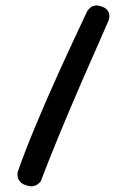

<svg xmlns="http://www.w3.org/2000/svg" viewBox="-20 -678 459 695"><path d="M73.8 -7.5Q59.6 -12.1 52.9 -20.1Q46.2 -28 44.5 -35.9Q42.8 -43.9 43.3 -49.5Q43.9 -55.1 43.9 -55.1Q69.2 -127.8 108.2 -221.4Q147.1 -315 195.4 -421.6Q243.8 -528.1 295.5 -637Q295.5 -637 298.5 -641.4Q301.5 -645.9 307.7 -651Q313.9 -656.1 323.8 -657.8Q333.6 -659.5 347.8 -654.6Q363 -649.4 368.9 -641Q374.9 -632.6 375.7 -623.9Q376.5 -615.1 374.8 -609.5Q373.1 -603.9 373.1 -603.9Q322.2 -488.9 275.9 -382.2Q229.6 -275.6 192 -184.2Q154.4 -92.8 127.6 -21.9Q127.6 -21.9 121.9 -15.6Q116.2 -9.4 104.4 -5.2Q92.5 -1.1 73.8 -7.5Z"/></svg>

Font: Sour Gummy Black
Style: Regular
Weight: 900
Version: Version 1.000